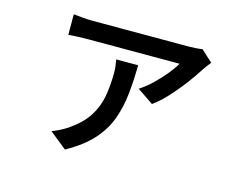

<svg xmlns="http://www.w3.org/2000/svg" viewBox="-91 -700 1182 930"><g transform="rotate(15 500.0 -235.0)"><path d="M876 -502Q870 -496 863 -486Q856 -476 851 -470Q839 -451 818 -420.5Q797 -390 769.5 -355.5Q742 -321 711.5 -289Q681 -257 650 -235L569 -290Q602 -311 633.5 -341.5Q665 -372 690.5 -403.5Q716 -435 729 -458Q716 -458 680.5 -458Q645 -458 597 -458Q549 -458 496.5 -458Q444 -458 397 -458Q350 -458 316 -458Q282 -458 271 -458Q247 -458 222.5 -457Q198 -456 172 -454V-557Q195 -554 221 -552Q247 -550 271 -550Q282 -550 318 -550Q354 -550 404.5 -550Q455 -550 510.5 -550Q566 -550 617 -550Q668 -550 704.5 -550Q741 -550 752 -550Q766 -550 787 -551.5Q808 -553 818 -555ZM537 -399Q536 -323 529 -255Q522 -187 500 -126Q478 -65 430.5 -12Q383 41 300 87L214 18Q232 11 250.5 2Q269 -7 289 -20Q352 -63 383 -111Q414 -159 424 -214.5Q434 -270 434 -334Q434 -351 432 -367Q430 -383 427 -399Z"/></g></svg>

Font: Source Han Sans Medium
Style: Regular
Weight: 500
Designer: Ryoko NISHIZUKA Ë•øÂ°öÊ∂ºÂ≠ê (kana, bopomofo & ideographs); Paul D. Hunt (Latin, Greek & Cyrillic); Sandoll Communicatio
Foundry: Adobe
Version: Version 2.004;hotconv 1.0.118;makeotfexe 2.5.65603